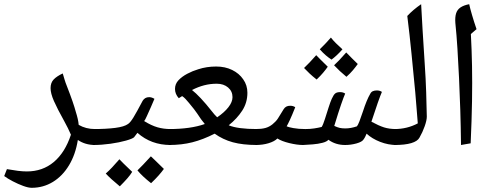

<svg xmlns="http://www.w3.org/2000/svg" viewBox="-40 -826 2351 915"><path d="M111 69Q95 69 70.5 60Q46 51 21 38Q-4 25 -20 13L-7 -20Q21 -15 44.5 -12Q68 -9 88 -9Q163 -9 216.5 -54Q270 -99 298 -184Q291 -200 283.5 -215.5Q276 -231 267 -247Q233 -308 217 -344.5Q201 -381 201 -406Q201 -432 216 -447.5Q231 -463 259 -476Q263 -463 267.5 -447.5Q272 -432 279 -415Q295 -374 305.5 -343.5Q316 -313 321 -294Q327 -275 330.5 -259.5Q334 -244 335 -231Q369 -211 413 -211Q421 -211 421 -203V-143Q421 -135 413 -135Q366 -135 331 -159Q320 -90 289 -38.5Q258 13 212 41Q166 69 111 69Z M404 -135Q396 -135 396 -143V-203Q396 -211 404 -211Q466 -211 509 -216.5Q552 -222 570 -235Q581 -242 596 -266.5Q611 -291 640 -346Q645 -354 652.5 -358.5Q660 -363 671 -363Q683 -363 696 -355Q690 -340 679.5 -316.5Q669 -293 660 -273Q651 -253 647 -249Q681 -228 710 -219.5Q739 -211 773 -211Q781 -211 781 -203V-143Q781 -135 773 -135Q680 -135 615 -193L599 -172Q592 -165 560.5 -156Q529 -147 486.5 -141Q444 -135 404 -135ZM680 47Q638 14 615 -14Q637 -35 679 -81Q684 -77 699 -62Q714 -47 741 -21Q731 -7 716 10Q701 27 680 47ZM531 62Q509 44 492 28.5Q475 13 464 1Q478 -11 494 -28Q510 -45 529 -67Q533 -62 548.5 -47Q564 -32 590 -7Q581 8 566 25Q551 42 531 62Z M765 -135Q756 -135 756 -144V-202Q756 -211 765 -211Q817 -211 859.5 -217Q902 -223 936 -235L918 -258Q899 -287 884.5 -306Q870 -325 861 -335Q852 -346 844 -354.5Q836 -363 828 -368L812 -358Q794 -378 794 -402Q794 -426 810.5 -443.5Q827 -461 852.5 -474.5Q878 -488 905 -496Q945 -509 990 -509Q1033 -509 1066.5 -492.5Q1100 -476 1119 -448Q1139 -420 1139 -384Q1139 -337 1114.5 -299Q1090 -261 1050 -229Q1071 -220 1105 -215.5Q1139 -211 1185 -211Q1195 -211 1195 -202V-144Q1195 -135 1185 -135Q1117 -135 1069.5 -148Q1022 -161 983 -189Q928 -161 877 -148Q826 -135 765 -135ZM995 -267Q1029 -290 1048.5 -315Q1068 -340 1068 -363Q1068 -391 1047 -409Q1026 -427 993 -427Q962 -427 933 -419.5Q904 -412 875 -397Q893 -383 917 -357.5Q941 -332 971 -294Q976 -287 982 -280.5Q988 -274 995 -267Z M1404 -135Q1376 -135 1339 -144Q1302 -153 1282 -166Q1268 -152 1240 -143.5Q1212 -135 1178 -135Q1170 -135 1170 -143V-203Q1170 -211 1178 -211Q1206 -211 1224.5 -216Q1243 -221 1259 -234Q1276 -248 1284.5 -261.5Q1293 -275 1312 -306Q1317 -314 1324.5 -318Q1332 -322 1343 -322Q1357 -322 1367 -315Q1352 -277 1341.5 -254.5Q1331 -232 1326 -224Q1334 -220 1358.5 -215.5Q1383 -211 1415 -211Q1438 -211 1457.5 -214Q1477 -217 1493 -221Q1500 -232 1508.5 -259Q1517 -286 1526 -314Q1535 -342 1541 -355Q1550 -375 1558 -381Q1566 -387 1581 -387Q1595 -387 1605 -380Q1598 -364 1585.5 -328Q1573 -292 1553 -226Q1568 -219 1579 -216.5Q1590 -214 1606 -214Q1632 -214 1661 -224Q1666 -230 1673 -248Q1680 -266 1690 -296Q1698 -321 1707 -343Q1716 -365 1725 -380Q1729 -388 1737 -391.5Q1745 -395 1756 -395Q1770 -395 1780 -388Q1773 -372 1760.5 -336.5Q1748 -301 1730 -246Q1765 -227 1790 -219Q1815 -211 1849 -211Q1858 -211 1858 -203V-143Q1858 -135 1849 -135Q1810 -135 1771.5 -150Q1733 -165 1707 -189Q1704 -182 1701 -175.5Q1698 -169 1693 -162Q1686 -150 1659 -142.5Q1632 -135 1605 -135Q1559 -135 1525 -160Q1518 -151 1497 -145.5Q1476 -140 1450.5 -138Q1425 -136 1404 -135ZM1469 -447Q1450 -462 1435 -476Q1420 -490 1409 -502Q1421 -513 1435.5 -528.5Q1450 -544 1467 -563Q1472 -557 1486 -543.5Q1500 -530 1522 -508Q1513 -495 1500 -479.5Q1487 -464 1469 -447ZM1611 -460Q1594 -474 1579.5 -487.5Q1565 -501 1552 -515Q1561 -523 1576 -538.5Q1591 -554 1610 -576Q1624 -562 1637.5 -548Q1651 -534 1665 -521Q1655 -507 1642 -491.5Q1629 -476 1611 -460ZM1540 -542Q1527 -550 1512.5 -562.5Q1498 -575 1484 -591Q1499 -606 1512.5 -620Q1526 -634 1537 -647Q1547 -634 1560.5 -620.5Q1574 -607 1592 -591Q1578 -575 1564.5 -562.5Q1551 -550 1540 -542Z M1840 -135Q1831 -135 1831 -143V-203Q1831 -211 1840 -211Q1900 -211 1951 -238Q1948 -276 1945 -313Q1942 -350 1939 -386Q1930 -480 1921 -571Q1912 -662 1901 -750Q1915 -765 1931.5 -779Q1948 -793 1967 -806Q1970 -752 1974 -681.5Q1978 -611 1984 -523Q1989 -450 1991 -386.5Q1993 -323 1994 -270Q1994 -253 1984 -224.5Q1974 -196 1959 -170Q1950 -153 1920 -144Q1890 -135 1840 -135Z M2157 -135Q2156 -223 2153.5 -303Q2151 -383 2147.5 -456Q2144 -529 2140 -594Q2136 -659 2130 -717Q2128 -744 2133.5 -762Q2139 -780 2154.5 -790.5Q2170 -801 2196 -806Q2200 -787 2209.5 -754.5Q2219 -722 2231 -687L2204 -664Q2208 -590 2209.5 -512Q2211 -434 2209.5 -344Q2208 -254 2203 -143Z"/></svg>

Font: Noto Naskh Arabic UI
Style: Regular
Weight: 400
Designer: Monotype Design Team, David Williams, Mohamad Dakak and Nizar Qandah
Foundry: Monotype Imaging Inc.
Version: Version 2.014